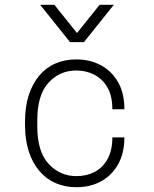

<svg xmlns="http://www.w3.org/2000/svg" viewBox="-20 -768 640 798"><path d="M296 10Q250 10 211 -7Q172 -24 143.5 -57.5Q115 -91 99.5 -139Q84 -187 84 -248V-263Q84 -325 99.5 -372.5Q115 -420 143 -453.5Q171 -487 210 -504Q249 -521 296 -521H298Q354 -521 399 -497Q444 -473 470.5 -427Q497 -381 497 -314H447Q447 -369 426.5 -404.5Q406 -440 372 -457.5Q338 -475 297 -475Q228 -475 181.5 -424Q135 -373 135 -269V-242Q135 -138 182 -87Q229 -36 298 -36Q339 -36 372.5 -53Q406 -70 426.5 -106Q447 -142 447 -197H497Q497 -131 470.5 -84.5Q444 -38 399.5 -14Q355 10 299 10ZM453 -748 329 -593H271L147 -748H206L315 -612H285L394 -748Z"/></svg>

Font: Chivo Mono Thin
Style: Regular
Weight: 250
Designer: Hector Gatti
Foundry: Omnibus-Type
Version: Version 1.008